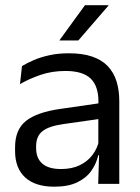

<svg xmlns="http://www.w3.org/2000/svg" viewBox="-20 -703 534 734"><path d="M436 0H355.4L359 -118.6L355.9 -131.1V-286.5L356.3 -314.9Q356.3 -374.3 326.2 -403Q296 -431.7 230.4 -431.7Q178.2 -431.7 134.4 -416.5Q90.6 -401.3 56.4 -381.5L64 -450.4Q83.1 -462 109.4 -473.3Q135.7 -484.7 169.3 -492Q202.9 -499.3 243.3 -499.3Q295.8 -499.3 332.6 -486.6Q369.4 -473.9 392.2 -449.9Q415 -425.8 425.5 -392Q436 -358.1 436 -316.2ZM187.4 10.7Q114.9 10.7 76.3 -24.6Q37.6 -60 37.6 -125.7V-140Q37.6 -207.4 79.3 -240.7Q121 -274.1 212.2 -286.9L366.5 -309.2L370.9 -249.8L222 -228.6Q166.2 -220.7 142.2 -201.4Q118.1 -182 118.1 -144.5V-136.6Q118.1 -97.9 141.9 -77.4Q165.7 -56.8 213.1 -56.8Q254.9 -56.8 284.9 -71.4Q314.9 -86 333.4 -110.5Q352 -135.1 358.5 -165.2L371.2 -109.8H355.7Q348.6 -77.8 329.3 -50.3Q310.1 -22.8 275.5 -6.1Q240.9 10.7 187.4 10.7ZM207.8 -549.7 304.8 -683.1H394.7V-681.7L279.5 -548.4H207.8Z"/></svg>

Font: Anek Malayalam Medium
Style: Regular
Weight: 500
Designer: Maithili Shingre (Malayalam) & Yesha Goshar (Latin)
Foundry: Ek Type
Version: Version 1.003